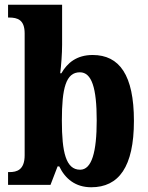

<svg xmlns="http://www.w3.org/2000/svg" viewBox="-20 -780 624 810"><path d="M365 10C481 10 545 -76 545 -270C545 -463 484 -548 371 -548C304 -548 264 -515 239 -471H234C238 -501 242 -554 242 -591V-760H14V-706H18C55 -706 84 -696 84 -639V-125C84 -63 51 -54 20 -54H14V0H193L223 -78H230C255 -26 298 10 365 10ZM318 -64C258 -64 241 -138 241 -271C241 -408 258 -475 317 -475C367 -475 388 -409 388 -272C388 -138 367 -64 318 -64Z"/></svg>

Font: Noto Serif Devanagari Condensed ExtraBold
Style: Regular
Weight: 800
Width: 3
Designer: Universal Thirst, Indian Type Foundry and the Monotype Design Team
Foundry: Monotype Imaging Inc.
Version: Version 2.004